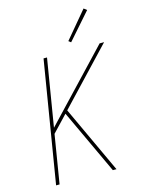

<svg xmlns="http://www.w3.org/2000/svg" viewBox="-138 -1039 853 1121"><g transform="rotate(-15 288.0 -478.0)"><path d="M58 0H79L127 -293L219 -390L401 0H423L234 -406L545 -735H518L133 -328L200 -735H179ZM359 -784 498 -942 480 -956 345 -795Z"/></g></svg>

Font: Iosevka Sparkle Thin
Style: Italic
Weight: 100
Italic angle: -9°
Designer: Belleve Invis
Foundry: Belleve Invis
Version: Version 4.5.0; ttfautohint (v1.8.3)